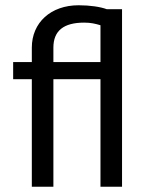

<svg xmlns="http://www.w3.org/2000/svg" viewBox="-20 -710 554 730"><path d="M101 -529V-474H30V-409H101V0H183V-409H362V0H444V-675H386C362 -684 322 -690 279 -690C173 -690 101 -624 101 -529ZM183 -474V-529C183 -593 222 -624 300 -624C325 -624 342 -620 362 -614V-474Z"/></svg>

Font: Kanit Light
Style: Regular
Weight: 300
Designer: Katatrad Team
Foundry: CadsonDemak
Version: Version 1.000;PS 001.000;hotconv 1.0.88;makeotf.lib2.5.64775